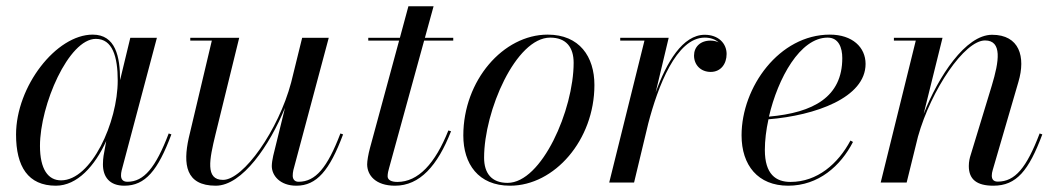

<svg xmlns="http://www.w3.org/2000/svg" viewBox="-20 -580 3369 610"><path d="M524.5 -153 516 -156C474.5 -47 437 -2.5 385 -2.5C370 -2.5 364.5 -11 364.5 -22.5C364.5 -27 365 -33 366.5 -38.5L478.5 -460H394L361.5 -325.5C361.5 -399.5 347.5 -470 274.5 -470C158.5 -470 31 -305.5 31 -152.5C31 -51 69 10 157.5 10C225.5 10 281.5 -53 317.5 -132L309 -85C308 -78 307 -69 307 -58C307 -18 328 10 375 10C441.5 10 481.5 -38 524.5 -153ZM354 -324C354 -192 270.5 -7 174 -7C133 -7 107 -42 107 -116.5C107 -246.5 198 -456.5 284.5 -456.5C337.5 -456.5 354 -400 354 -324Z M740 -460H584.5V-451H653L579.5 -141C561.5 -59 569 10 665.5 10C750 10 837 -119 885.5 -237.5L848 -85C845.5 -74.5 843.5 -60.5 843.5 -52.5C843.5 -22.5 869.5 10 921.5 10C986 10 1027 -38 1070 -153L1061.5 -156C1020 -47 982.5 -2.5 928.5 -2.5C916 -2.5 910 -11 910 -21.5C910 -26.5 910.5 -33.5 912 -39.5L1024.5 -460H940L905 -318C865 -167 753.5 -8.5 688.5 -8.5C631.5 -8.5 645.5 -74 664.5 -152.5Z M1413 -163 1404.5 -165.5C1362.5 -60 1308.5 -2 1242.5 -2C1222 -2 1211.5 -9 1211.5 -20C1211.5 -29 1214 -38.5 1216 -45.5L1327.5 -451H1420V-460H1330L1357.5 -560H1277.5L1250.5 -460H1150V-451H1248L1155.5 -110C1150 -90 1146.5 -68.5 1146.5 -58C1146.5 -23.5 1173 10 1235 10C1313.5 10 1370 -53 1413 -163Z M1600.5 10C1741.5 10 1868.5 -135 1868.5 -310C1868.5 -400 1821 -470 1720 -470C1579 -470 1452 -324.5 1452 -149.5C1452 -59.5 1499.5 10 1600.5 10ZM1592.5 1C1541.5 1 1518 -30 1518 -79C1518 -228 1619 -460.5 1728 -460.5C1779 -460.5 1802.5 -429.5 1802.5 -380.5C1802.5 -231.5 1701.5 1 1592.5 1Z M2027.5 -451 1915.5 0H1994.5L2039.5 -187.5C2070 -304.5 2128.5 -460.5 2219 -460.5C2238 -460.5 2253 -454.5 2263 -445.5C2256 -449 2247 -451 2237.5 -451C2204.5 -451 2185 -430.5 2185 -403.5C2185 -373.5 2206.5 -351.5 2238 -351.5C2270 -351.5 2288.5 -377 2288.5 -408.5C2288.5 -442 2262.5 -469.5 2219 -469.5C2149 -469.5 2097.5 -382 2063 -286L2104.5 -460H1950.5V-451Z M2410 -103.5C2410 -133.5 2414 -167 2421.5 -201C2570 -213 2730 -269.5 2730 -377C2730 -429.5 2688.5 -470 2616.5 -470C2456 -470 2336 -303.5 2336 -150C2336 -55 2388 10 2484 10C2580.5 10 2651 -53 2690 -129L2682 -133.5C2642.5 -59.5 2576.5 -2 2491.5 -2C2445 -2 2410 -26.5 2410 -103.5ZM2609.5 -460.5C2644.5 -460.5 2656 -428.5 2656 -395.5C2656 -272 2564.5 -222 2423 -209.5C2451.5 -332 2522 -460.5 2609.5 -460.5Z M2889.5 -451 2778 0H2860.5L2896.5 -146C2938.5 -295.5 3044.5 -451.5 3109.5 -451.5C3164.5 -451.5 3154.5 -385.5 3131 -308L3064 -88C3061 -79 3058 -67 3058 -52.5C3058 -9.5 3084 10 3136 10C3209.5 10 3248.5 -38 3291.5 -153L3283 -156C3241.5 -47 3205 -3 3150 -3C3135.5 -3 3131 -11.5 3131 -22C3131 -27 3132 -34 3134 -40L3215.5 -319.5C3239.5 -400 3218.5 -469.5 3132 -469.5C3047.5 -469.5 2961.5 -337 2914.5 -218L2974.5 -460H2820V-451Z"/></svg>

Font: Bodoni* 24pt
Style: Italic
Weight: 400
Italic angle: -13°
Version: Version 2.3